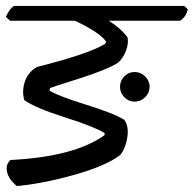

<svg xmlns="http://www.w3.org/2000/svg" viewBox="-20 -641 654 648"><path d="M602 -621 614 -609Q607 -583 588 -571H347Q386 -547 410 -516Q415 -498 406 -472Q397 -446 378 -429Q339 -405 247.5 -376Q156 -347 149 -344L147 -335Q179 -316 271 -287.5Q363 -259 399 -237Q415 -216 410 -179.5Q405 -143 386 -118Q339 -82 234.5 -52Q130 -22 37 -13Q10 -35 4 -60Q-2 -85 15 -101Q232 -112 333 -185V-192Q297 -214 199 -245Q101 -276 62 -303Q53 -335 64.5 -367Q76 -399 105 -415Q279 -459 335 -493L338 -501Q316 -532 233 -571H14L0 -584Q10 -609 27 -621ZM385 -348Q385 -368 399.5 -383Q414 -398 434.5 -398Q455 -398 470 -383Q485 -368 485 -348Q485 -328 470 -313Q455 -298 434.5 -298Q414 -298 399.5 -313Q385 -328 385 -348Z"/></svg>

Font: Tillana Medium
Style: Regular
Weight: 500
Designer: Lipi Raval (Devanagari, Latin), Jonny Pinhorn (Latin)
Foundry: Indian Type Foundry
Version: Version 2.003;PS 1.0;hotconv 1.0.79;makeotf.lib2.5.61930; tt